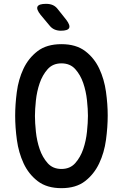

<svg xmlns="http://www.w3.org/2000/svg" viewBox="-20 -970 640 1000"><path d="M300 -90Q345 -90 372 -120.5Q399 -151 413.5 -193.5Q428 -236 433 -284Q438 -332 438 -367Q438 -401 433 -448Q428 -495 413.5 -537.5Q399 -580 372 -610Q345 -640 300 -640Q255 -640 228 -609.5Q201 -579 186.5 -536.5Q172 -494 167 -447Q162 -400 162 -366Q162 -331 167 -283.5Q172 -236 186.5 -193.5Q201 -151 228 -120.5Q255 -90 300 -90ZM300 10Q224 10 176.5 -26.5Q129 -63 103 -119Q77 -175 68 -241Q59 -307 59 -367Q59 -425 67.5 -490.5Q76 -556 102 -611.5Q128 -667 175.5 -703.5Q223 -740 300 -740Q376 -740 423.5 -704Q471 -668 497 -612.5Q523 -557 532 -492Q541 -427 541 -369Q541 -308 532 -241.5Q523 -175 496.5 -119Q470 -63 423 -26.5Q376 10 300 10ZM297 -810Q279 -810 264 -816.5Q249 -823 238 -837L192 -892Q168 -922 175.5 -936Q183 -950 220 -950Q241 -950 256 -943Q271 -936 282 -921L325 -867Q347 -838 340 -824Q333 -810 297 -810Z"/></svg>

Font: Maple Mono Normal NL Medium
Style: Regular
Weight: 500
Monospace: yes
Designer: subframe7536
Version: Version 7.000